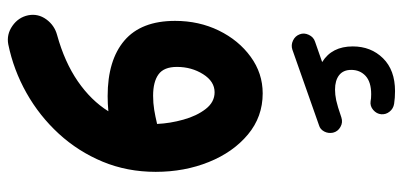

<svg xmlns="http://www.w3.org/2000/svg" viewBox="-296 -456 1054 503"><g transform="rotate(90 231.5 -205.0)"><path d="M70.3 -462.9Q65.9 -474.1 71.8 -486.6Q77.6 -499 89.8 -502.9L143.1 -521.5Q102.1 -546.9 102.1 -601.6Q102.1 -649.4 133.1 -680.9Q164.1 -712.4 219.2 -712.4Q236.8 -712.4 252.4 -710Q265.1 -708 272.9 -698.2Q280.8 -688.5 279.8 -676.3Q278.8 -664.1 268.6 -655.3Q258.3 -646.5 245.6 -648.4Q239.3 -649.9 227.5 -649.9Q195.3 -649.9 179.4 -635.3Q163.6 -620.6 163.6 -597.7Q163.6 -576.7 177.5 -565.9Q191.4 -555.2 215.3 -555.2Q228.5 -555.2 243.4 -558.3Q258.3 -561.5 288.1 -571.8Q301.3 -576.2 313.2 -569.3Q325.2 -562.5 328.1 -549.8Q330.6 -537.6 325 -526.9Q319.3 -516.1 308.6 -513.2L110.4 -443.4Q98.6 -439.5 86.7 -445.1Q74.7 -450.7 70.3 -462.9ZM225.1 -365.7Q286.6 -365.7 333 -326.9Q379.4 -288.1 405 -224.4Q430.7 -160.6 430.7 -85.4Q430.7 -10.7 404.1 53.5Q377.4 117.7 330.8 168.5Q284.2 219.2 223.9 253.2Q163.6 287.1 96.7 300.8Q70.8 305.7 48.3 290Q25.9 274.4 20.5 248.5Q15.6 222.7 31.2 201.2Q46.9 179.7 72.3 172.9Q143.1 153.3 193.4 118.7Q243.7 84 272 38.6Q252 40.5 232.4 40.5Q138.2 40.5 86.7 -3.4Q35.2 -47.4 35.2 -136.2Q35.2 -198.7 60.5 -250.7Q85.9 -302.7 129.2 -334.2Q172.4 -365.7 225.1 -365.7ZM155.8 -141.1Q155.8 -106.9 175.3 -92.8Q194.8 -78.6 231.4 -78.6Q250.5 -78.6 268.3 -81.5Q286.1 -84.5 302.2 -88.4Q303.7 -88.9 305.2 -88.9Q303.7 -123 293.9 -158Q284.2 -192.9 266.1 -216.3Q248 -239.7 222.2 -239.7Q193.8 -239.7 174.8 -209.5Q155.8 -179.2 155.8 -141.1Z"/></g></svg>

Font: Mikhak Bold
Style: Regular
Weight: 700
Designer: Amin Abedi
Version: Version 3.3